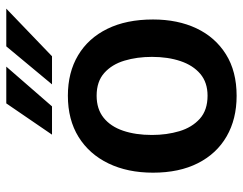

<svg xmlns="http://www.w3.org/2000/svg" viewBox="-101 -662 773 611"><g transform="rotate(-90 285.5 -356.5)"><path d="M286 10Q212 10 157 -21.8Q102 -53.5 71.8 -113Q41.5 -172.5 41.5 -256Q41.5 -337 71 -398Q100.5 -459 155.2 -493Q210 -527 286.5 -527Q360.5 -527 415 -494.5Q469.5 -462 499.2 -401.5Q529 -341 529 -256Q529 -177.5 500.8 -117.8Q472.5 -58 418.2 -24Q364 10 286 10ZM286.5 -82.5Q328.5 -82.5 355.8 -105.5Q383 -128.5 396.5 -168.5Q410 -208.5 410 -259.5Q410 -307 398 -347Q386 -387 358.8 -411.2Q331.5 -435.5 286.5 -435.5Q244 -435.5 216.2 -413.2Q188.5 -391 175 -351.2Q161.5 -311.5 161.5 -259.5Q161.5 -212.5 173.5 -172.2Q185.5 -132 213 -107.2Q240.5 -82.5 286.5 -82.5ZM322.5 -577.5 443.5 -723H563.5L412 -577.5ZM162.5 -577.5 262 -723H379L252.5 -577.5Z"/></g></svg>

Font: Public Sans Thin SemiBold
Style: Regular
Weight: 600
Version: Version 2.001